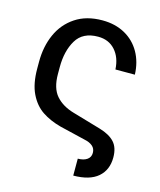

<svg xmlns="http://www.w3.org/2000/svg" viewBox="-109 -615 729 876"><g transform="rotate(15 255.5 -177.5)"><path d="M379.9 58.6Q379.9 38.6 366 26.6Q352.1 14.6 328.1 9.8L206.1 -19.5Q155.3 -33.2 117.9 -58.1Q80.6 -83 57.9 -129.4Q35.2 -175.8 35.2 -248V-280.3Q35.2 -351.6 61 -409.7Q86.9 -467.8 138.9 -502.4Q190.9 -537.1 266.6 -537.1Q327.1 -537.1 373 -511.7Q418.9 -486.3 444.8 -440.7Q470.7 -395 472.7 -335.9H380.9Q377.9 -392.1 347.4 -426Q316.9 -460 266.6 -460Q194.3 -460 163.6 -408.4Q132.8 -356.9 132.8 -281.2V-248Q132.8 -181.2 163.3 -146.2Q193.8 -111.3 248 -95.7L381.8 -56.6Q429.2 -42.5 452.4 -17.1Q475.6 8.3 475.6 54.7Q475.6 113.8 436.5 147.5Q397.5 181.2 320.3 181.6V101.6Q347.7 101.6 363.8 90.3Q379.9 79.1 379.9 58.6Z"/></g></svg>

Font: Pretendard
Style: Regular
Weight: 400
Designer: Base glyphs from Inter by Rasmus Andersson; Hangeul glyphs from Noto Sans CJK(Source Han Sans) by Jang Soo-young and Kan
Foundry: Kil Hyung-jin
Version: Version 1.309